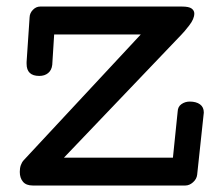

<svg xmlns="http://www.w3.org/2000/svg" viewBox="-20 -572 673 592"><path d="M541 -551.8Q562.5 -551.8 570.8 -545.7Q579.1 -539.6 579.1 -530.3Q579.1 -513.7 563.5 -493.7Q547.9 -473.6 540 -465.8L177.2 -85.9H513.2L527.8 -228Q528.3 -243.2 539.6 -251Q550.8 -258.8 564.9 -258.8Q585 -258.8 596.7 -250.2Q608.4 -241.7 608.4 -225.1Q608.4 -224.1 608.2 -222.9Q607.9 -221.7 607.9 -220.2L587.9 -33.2Q586.4 -20 575.2 -10Q564 0 551.3 0H81.1Q60.5 0 50.8 -11.7Q41 -23.4 41 -42Q41 -53.7 44.2 -62.7Q47.4 -71.8 53.2 -78.1L414.1 -465.8H147L141.1 -372.1Q139.2 -355.5 128.4 -346.7Q117.7 -337.9 101.1 -337.9Q81.5 -337.9 71.8 -347.2Q62 -356.4 62 -375.5V-380.9L71.3 -519Q71.8 -531.7 81.5 -541.7Q91.3 -551.8 104 -551.8Z"/></svg>

Font: Cutive
Style: Regular
Weight: 400
Designer: Vernon Adams
Version: Version 1.002